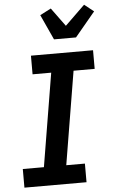

<svg xmlns="http://www.w3.org/2000/svg" viewBox="-64 -1036 633 1078"><g transform="rotate(-5 252.5 -497.0)"><path d="M29 0V-105H148L235 -630H130V-735H480V-630H361L274 -105H379V0ZM267 -815 202 -957 264 -989 340 -885 452 -994 505 -952 391 -815Z"/></g></svg>

Font: Iosevka Term Curly Extrabold
Style: Italic
Weight: 800
Italic angle: -9°
Designer: Belleve Invis
Foundry: Belleve Invis
Version: Version 32.3.0